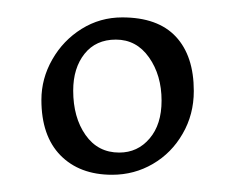

<svg xmlns="http://www.w3.org/2000/svg" viewBox="-20 -657 275 224"><path d="M206.1 -550.8Q206.1 -591.8 185.1 -614.3Q164.1 -636.7 122.6 -636.7Q96.7 -636.7 75.2 -623.3Q53.7 -609.9 41 -587.6Q28.3 -565.4 28.3 -540.5Q28.3 -498.5 50.5 -475.8Q72.8 -453.1 110.8 -453.1Q136.7 -453.1 158.4 -465.8Q180.2 -478.5 193.1 -501Q206.1 -523.4 206.1 -550.8ZM168.5 -539.6Q168.5 -511.7 154.5 -495.4Q140.6 -479 119.1 -479Q94.2 -479 79.8 -499.5Q65.4 -520 65.4 -551.3Q65.4 -577.6 78.6 -594.2Q91.8 -610.8 115.2 -610.8Q139.2 -610.8 153.8 -590.1Q168.5 -569.3 168.5 -539.6Z"/></svg>

Font: Neuton Light
Style: Regular
Weight: 300
Designer: Brian M Zick
Foundry: Brian M Zick
Version: Version 1.560